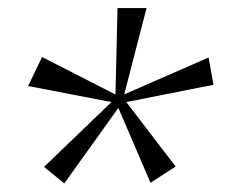

<svg xmlns="http://www.w3.org/2000/svg" viewBox="-20 -547 592 466"><path d="M136.1 -101.9 86.8 -141.8 250.5 -299.3 48.2 -338.2 82.1 -408.6 260.3 -317.6 265.2 -527.5H335.7L281.5 -317.9L486.3 -407.4L498.1 -341.2L286.5 -299.3L406.3 -142.8L345.2 -103.5L267.3 -285.1Z"/></svg>

Font: Alumni Sans SC Thin
Style: Italic
Weight: 100
Italic angle: -8°
Designer: Robert E. Leuschke
Foundry: Robert E. Leuschke
Version: Version 1.016